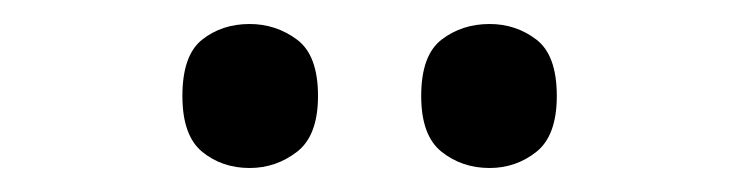

<svg xmlns="http://www.w3.org/2000/svg" viewBox="-20 -768 617 160"><path d="M388 -628Q365 -628 348 -641.5Q331 -655 331 -688Q331 -722 348 -735Q365 -748 388 -748Q410 -748 427 -735Q444 -722 444 -688Q444 -655 427 -641.5Q410 -628 388 -628ZM188 -628Q165 -628 148.5 -641.5Q132 -655 132 -688Q132 -722 148.5 -735Q165 -748 188 -748Q210 -748 227.5 -735Q245 -722 245 -688Q245 -655 227.5 -641.5Q210 -628 188 -628Z"/></svg>

Font: Noto Serif Armenian SemiBold
Style: Regular
Weight: 600
Version: Version 2.007